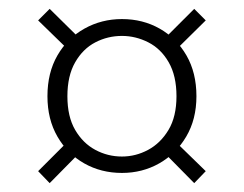

<svg xmlns="http://www.w3.org/2000/svg" viewBox="-20 -514 550 433"><path d="M255 -124Q208 -124 170 -145.5Q132 -167 109.5 -206Q87 -245 87 -297Q87 -350 109.5 -389Q132 -428 170.5 -449.5Q209 -471 255 -471Q302 -471 340 -449.5Q378 -428 400.5 -389Q423 -350 423 -297Q423 -245 400 -206Q377 -167 339 -145.5Q301 -124 255 -124ZM92 -101 66 -128 141 -203 163 -173ZM418 -101 348 -172 369 -201 444 -128ZM255 -161Q286 -161 314 -176Q342 -191 360 -221Q378 -251 378 -297Q378 -343 360.5 -373.5Q343 -404 314.5 -418.5Q286 -433 255 -433Q223 -433 195 -418.5Q167 -404 149.5 -373.5Q132 -343 132 -297Q132 -251 149.5 -221Q167 -191 195 -176Q223 -161 255 -161ZM142 -394 66 -468 92 -494 164 -423ZM368 -393 346 -422 418 -494 444 -468Z"/></svg>

Font: DM Sans 10pt ExtraLight
Style: Regular
Weight: 250
Version: Version 4.004;gftools[0.9.30]